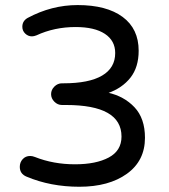

<svg xmlns="http://www.w3.org/2000/svg" viewBox="-20 -712 653 743"><path d="M83 -28.3Q56.6 -39.1 56.6 -66.4Q56.6 -84 67.9 -96.2Q79.1 -108.4 96.7 -108.4Q105.5 -108.4 115.2 -104.5Q186.5 -76.2 270.5 -76.2Q351.6 -76.2 400.9 -102.5Q450.2 -128.9 450.2 -183.6Q450.2 -305.7 235.4 -305.7H219.7Q203.1 -305.7 190.4 -318.4Q177.7 -331.1 177.7 -347.7Q177.7 -364.3 190.4 -377Q203.1 -389.6 219.7 -389.6H225.6Q324.2 -389.6 375 -419.4Q425.8 -449.2 425.8 -506.8Q425.8 -554.7 385.7 -581.1Q345.7 -607.4 272.5 -607.4Q190.4 -607.4 121.1 -575.2Q111.3 -571.3 103.5 -571.3Q88.9 -571.3 77.6 -582Q66.4 -592.8 66.4 -608.4Q66.4 -630.9 86.9 -642.6Q179.7 -692.4 280.3 -692.4Q392.6 -692.4 454.6 -646.5Q516.6 -600.6 516.6 -515.6Q516.6 -452.1 484.9 -411.6Q453.1 -371.1 397.5 -351.6V-353.5Q460 -339.8 500.5 -296.9Q541 -253.9 541 -178.7Q541 -89.8 471.2 -39.6Q401.4 10.7 287.1 10.7Q175.8 10.7 83 -28.3Z"/></svg>

Font: jf-openhuninn-2.1
Style: Regular
Weight: 400
Designer: [Kosugi Maru]
Designed by MOTOYA      

[Varela Round]
Joe Prince (Latin component); Avraham Cornfeld (Hebrew component)
Foundry: justfont Co., Ltd.
Version: 2.1